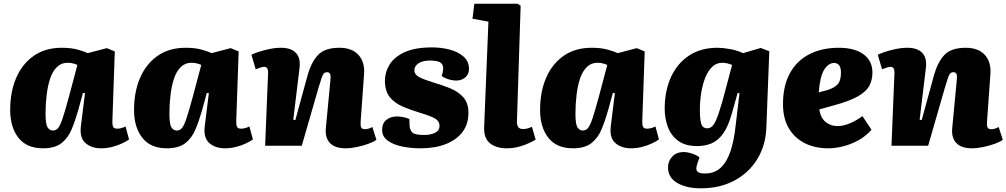

<svg xmlns="http://www.w3.org/2000/svg" viewBox="-20 -787 5436 1037"><path d="M587 -135Q586 -115 590.5 -103.5Q595 -92 613 -92Q624 -92 636.5 -95.5Q649 -99 658 -104L677 -34Q664 -24 639.5 -12.5Q615 -1 585.5 6.5Q556 14 526 14Q474 14 441.5 -14.5Q409 -43 417 -106L439 -284L428 -285L402 -190Q386 -134 366.5 -87.5Q347 -41 311.5 -13.5Q276 14 212 14Q124 14 79.5 -43Q35 -100 35 -193Q35 -292 68 -367.5Q101 -443 163 -486Q225 -529 314 -529Q364 -529 400 -519Q436 -509 454 -500L557 -527L600 -509ZM266 -82Q281 -82 292.5 -94Q304 -106 317.5 -145.5Q331 -185 353 -267L398 -436Q391 -440 376.5 -444Q362 -448 345 -448Q311 -448 287.5 -425Q264 -402 251 -363Q238 -324 232 -274.5Q226 -225 226 -173Q226 -116 237 -99Q248 -82 266 -82Z M1256 -135Q1255 -115 1259.5 -103.5Q1264 -92 1282 -92Q1293 -92 1305.5 -95.5Q1318 -99 1327 -104L1346 -34Q1333 -24 1308.5 -12.5Q1284 -1 1254.5 6.5Q1225 14 1195 14Q1143 14 1110.5 -14.5Q1078 -43 1086 -106L1108 -284L1097 -285L1071 -190Q1055 -134 1035.5 -87.5Q1016 -41 980.5 -13.5Q945 14 881 14Q793 14 748.5 -43Q704 -100 704 -193Q704 -292 737 -367.5Q770 -443 832 -486Q894 -529 983 -529Q1033 -529 1069 -519Q1105 -509 1123 -500L1226 -527L1269 -509ZM935 -82Q950 -82 961.5 -94Q973 -106 986.5 -145.5Q1000 -185 1022 -267L1067 -436Q1060 -440 1045.5 -444Q1031 -448 1014 -448Q980 -448 956.5 -425Q933 -402 920 -363Q907 -324 901 -274.5Q895 -225 895 -173Q895 -116 906 -99Q917 -82 935 -82Z M2013 -32Q1999 -21 1970 -10.5Q1941 0 1908 7Q1875 14 1848 14Q1789 14 1762 -14.5Q1735 -43 1740 -95L1765 -359Q1767 -381 1762 -389Q1757 -397 1747 -397Q1736 -397 1729.5 -390.5Q1723 -384 1717 -366Q1711 -348 1700 -312L1610 0H1412L1428 -394Q1429 -426 1407 -426Q1399 -426 1388 -422.5Q1377 -419 1361 -413L1338 -491Q1348 -497 1374.5 -506Q1401 -515 1434 -522Q1467 -529 1499 -529Q1550 -529 1577 -502.5Q1604 -476 1598 -422L1564 -141L1575 -138L1641 -379Q1661 -451 1697.5 -490Q1734 -529 1813 -529Q1882 -529 1917 -489.5Q1952 -450 1946 -383L1928 -132Q1926 -110 1930.5 -99.5Q1935 -89 1951 -89Q1962 -89 1973 -93Q1984 -97 1991 -101Z M2270 -58Q2306 -58 2330 -70Q2354 -82 2354 -107Q2354 -132 2331 -146Q2308 -160 2251 -177Q2201 -192 2157 -210.5Q2113 -229 2086 -261.5Q2059 -294 2059 -352Q2059 -397 2084 -438Q2109 -479 2165 -505Q2221 -531 2314 -531Q2364 -531 2409.5 -519Q2455 -507 2484 -481Q2513 -455 2513 -415Q2513 -386 2493 -369Q2473 -352 2446 -352Q2422 -352 2398.5 -360Q2375 -368 2366 -377L2371 -397Q2379 -428 2364.5 -444Q2350 -460 2303 -460Q2263 -460 2240.5 -445Q2218 -430 2218 -408Q2218 -385 2242.5 -371.5Q2267 -358 2319 -342Q2367 -328 2410.5 -310.5Q2454 -293 2482 -262Q2510 -231 2510 -177Q2510 -116 2477.5 -73.5Q2445 -31 2387 -8.5Q2329 14 2252 14Q2198 14 2150.5 4Q2103 -6 2073.5 -28Q2044 -50 2044 -85Q2044 -122 2067.5 -140Q2091 -158 2123 -158Q2144 -158 2163 -153.5Q2182 -149 2191 -144L2192 -111Q2193 -85 2207 -71.5Q2221 -58 2270 -58Z M2618 -670 2532 -686 2542 -767H2775L2792 -756L2772 -132Q2771 -115 2778 -102.5Q2785 -90 2806 -90Q2818 -90 2830 -93.5Q2842 -97 2853 -102L2873 -33Q2863 -26 2838.5 -14.5Q2814 -3 2782.5 5.5Q2751 14 2719 14Q2660 14 2626 -13.5Q2592 -41 2595 -103Z M3449 -135Q3448 -115 3452.5 -103.5Q3457 -92 3475 -92Q3486 -92 3498.5 -95.5Q3511 -99 3520 -104L3539 -34Q3526 -24 3501.5 -12.5Q3477 -1 3447.5 6.5Q3418 14 3388 14Q3336 14 3303.5 -14.5Q3271 -43 3279 -106L3301 -284L3290 -285L3264 -190Q3248 -134 3228.5 -87.5Q3209 -41 3173.5 -13.5Q3138 14 3074 14Q2986 14 2941.5 -43Q2897 -100 2897 -193Q2897 -292 2930 -367.5Q2963 -443 3025 -486Q3087 -529 3176 -529Q3226 -529 3262 -519Q3298 -509 3316 -500L3419 -527L3462 -509ZM3128 -82Q3143 -82 3154.5 -94Q3166 -106 3179.5 -145.5Q3193 -185 3215 -267L3260 -436Q3253 -440 3238.5 -444Q3224 -448 3207 -448Q3173 -448 3149.5 -425Q3126 -402 3113 -363Q3100 -324 3094 -274.5Q3088 -225 3088 -173Q3088 -116 3099 -99Q3110 -82 3128 -82Z M3974 -284 3964 -285 3933 -175Q3914 -106 3887 -67.5Q3860 -29 3825 -13.5Q3790 2 3746 2Q3680 2 3641.5 -27.5Q3603 -57 3586.5 -103Q3570 -149 3570 -200Q3570 -295 3603.5 -369.5Q3637 -444 3701 -486.5Q3765 -529 3855 -529Q3884 -529 3923 -522Q3962 -515 3993 -500L4089 -528L4135 -510L4119 -95Q4115 -1 4070 72.5Q4025 146 3947 188Q3869 230 3765 230Q3687 230 3637.5 201Q3588 172 3588 117Q3588 83 3611 58.5Q3634 34 3674 34Q3685 34 3702 38Q3719 42 3735 49Q3751 56 3758 64L3748 91Q3742 108 3741 121Q3740 134 3750 142Q3760 150 3788 150Q3841 150 3874.5 117Q3908 84 3926.5 26.5Q3945 -31 3953 -107ZM3801 -94Q3819 -94 3832.5 -111.5Q3846 -129 3862.5 -177.5Q3879 -226 3903 -319L3934 -436Q3924 -441 3909 -444.5Q3894 -448 3881 -448Q3849 -448 3826 -425.5Q3803 -403 3788.5 -366Q3774 -329 3767 -283.5Q3760 -238 3760 -193Q3760 -143 3767.5 -118.5Q3775 -94 3801 -94Z M4511 -529Q4595 -529 4643.5 -494Q4692 -459 4692 -395Q4692 -355 4675.5 -324Q4659 -293 4615 -267.5Q4571 -242 4491 -220L4405 -196Q4412 -150 4439.5 -128Q4467 -106 4503 -106Q4535 -106 4570.5 -121Q4606 -136 4638 -160L4687 -86Q4655 -50 4614 -28Q4573 -6 4531 4Q4489 14 4454 14Q4382 14 4327 -13.5Q4272 -41 4240.5 -94Q4209 -147 4209 -225Q4209 -323 4246 -391Q4283 -459 4351 -494Q4419 -529 4511 -529ZM4522 -394Q4522 -423 4511.5 -435Q4501 -447 4485 -447Q4455 -447 4432 -411.5Q4409 -376 4402 -288L4447 -300Q4484 -311 4503 -330.5Q4522 -350 4522 -394Z M5396 -32Q5382 -21 5353 -10.5Q5324 0 5291 7Q5258 14 5231 14Q5172 14 5145 -14.5Q5118 -43 5123 -95L5148 -359Q5150 -381 5145 -389Q5140 -397 5130 -397Q5119 -397 5112.5 -390.5Q5106 -384 5100 -366Q5094 -348 5083 -312L4993 0H4795L4811 -394Q4812 -426 4790 -426Q4782 -426 4771 -422.5Q4760 -419 4744 -413L4721 -491Q4731 -497 4757.5 -506Q4784 -515 4817 -522Q4850 -529 4882 -529Q4933 -529 4960 -502.5Q4987 -476 4981 -422L4947 -141L4958 -138L5024 -379Q5044 -451 5080.5 -490Q5117 -529 5196 -529Q5265 -529 5300 -489.5Q5335 -450 5329 -383L5311 -132Q5309 -110 5313.5 -99.5Q5318 -89 5334 -89Q5345 -89 5356 -93Q5367 -97 5374 -101Z"/></svg>

Font: Literata 12pt ExtraBold
Style: Italic
Weight: 800
Italic angle: -2°
Designer: Latin by Veronika Burian and Jose Scaglione. Greek by Irene Vlachou. Cyrillic by Vera Evstafieva
Foundry: TypeTogether
Version: Version 3.002